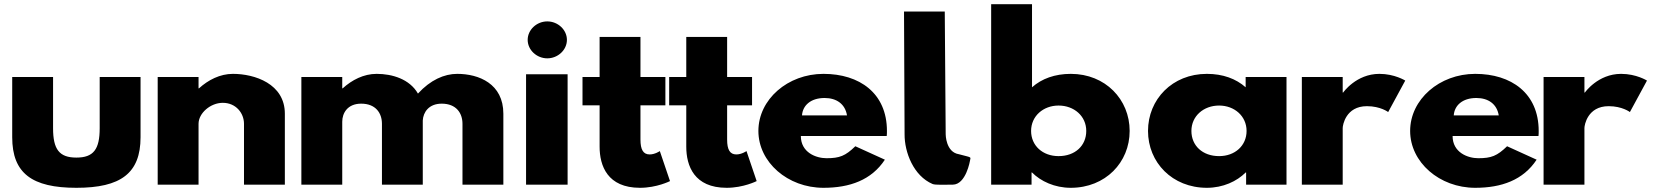

<svg xmlns="http://www.w3.org/2000/svg" viewBox="-20 -880 7882 915"><path d="M232.9 -513H38.2V-226C38.2 -54 132.8 15 344 15C555.2 15 649.8 -54 649.8 -226V-513H455.1V-269C455.1 -168 425.4 -129 344 -129C262.6 -129 232.9 -168 232.9 -269Z M731.5 0H926.2V-290C926.2 -341 983.3 -390 1041.7 -390C1104.3 -390 1142.8 -341 1142.8 -290V0H1337.5V-338C1337.5 -481 1193.5 -528 1090 -528C1028.5 -528 972.3 -499 928.3 -459H926.2V-513H731.5Z M1416.2 0H1611V-300C1611 -341 1636.2 -386 1701.2 -386C1770.5 -386 1800.2 -341 1800.2 -290V0H1994.8V-306C1997 -345 2023.5 -386 2085 -386C2154.3 -386 2184 -341 2184 -290V0H2378.8V-338C2378.8 -481 2262.2 -528 2158.8 -528C2097.2 -528 2031.2 -499 1971.8 -434C1932.2 -503 1849.7 -528 1774.8 -528C1713.2 -528 1657.2 -499 1613.2 -459H1611V-513H1416.2Z M2487 0H2685V-526H2487ZM2494.7 -690C2494.7 -642 2537.6 -602 2588.2 -602C2638.8 -602 2681.7 -642 2681.7 -690C2681.7 -738 2638.8 -778 2588.2 -778C2537.6 -778 2494.7 -738 2494.7 -690Z M2837.5 -513H2756V-378H2837.5V-181C2837.5 -90 2874.8 15 3030 15C3110.2 15 3173 -17 3173 -17L3124.5 -160C3124.5 -160 3101.5 -144 3076.2 -144C3045.3 -144 3032.2 -167 3032.2 -215V-378H3151V-513H3032.2V-704H2837.5Z M3250.5 -513H3169V-378H3250.5V-181C3250.5 -90 3287.8 15 3443 15C3523.2 15 3586 -17 3586 -17L3537.5 -160C3537.5 -160 3514.5 -144 3489.2 -144C3458.3 -144 3445.2 -167 3445.2 -215V-378H3564V-513H3445.2V-704H3250.5Z M4205.8 -232C4206.8 -238 4206.8 -249 4206.8 -256C4206.8 -436 4076 -528 3904.3 -528C3733.8 -528 3594.2 -406 3594.2 -256C3594.2 -107 3733.8 15 3904.3 15C4029.8 15 4133.2 -22 4197 -119L4056.2 -183C4008.8 -137 3981.3 -126 3918.7 -126C3869.2 -126 3796.5 -153 3796.5 -232ZM3802 -330C3805.3 -377 3842.8 -413 3909.8 -413C3967 -413 4007.8 -384 4016.5 -330Z M4288.2 -825 4290.9 -240C4290.4 -154.6 4333.5 -41.6 4424.6 -3C4437.1 2.3 4485.1 0 4520.4 0C4583.9 -0.3 4602.8 -115 4602.8 -115C4605.9 -134 4613.3 -128 4549.9 -145C4486.8 -154.7 4486.8 -240 4486.8 -240L4482.4 -825Z M5363.5 -256C5363.5 -406 5248 -528 5083 -528C5007.1 -528 4944.4 -505 4898.2 -464V-860H4703.5V0H4896V-58H4898.2C4940 -16 5006 15 5083 15C5248 15 5363.5 -106 5363.5 -256ZM5156.7 -256C5156.7 -186 5103.9 -136 5024.7 -136C4948.8 -136 4893.8 -186 4893.8 -256C4893.8 -327 4952.1 -377 5024.7 -377C5098.4 -377 5156.7 -327 5156.7 -256Z M5451 -256C5451 -106 5566.5 15 5731.5 15C5808.5 15 5874.5 -16 5916.3 -58H5918.5V0H6111V-513H5916.3V-464C5870.1 -505 5807.4 -528 5731.5 -528C5566.5 -528 5451 -406 5451 -256ZM5657.8 -256C5657.8 -327 5716.1 -377 5789.8 -377C5862.4 -377 5920.7 -327 5920.7 -256C5920.7 -186 5865.7 -136 5789.8 -136C5710.6 -136 5657.8 -186 5657.8 -256Z M6184.1 0H6378.8V-270C6378.8 -283 6393.1 -374 6494.3 -374C6559.2 -374 6595.5 -346 6595.5 -346L6676.9 -496C6676.9 -496 6626.3 -528 6553.7 -528C6442.6 -528 6381 -439 6381 -439H6378.8V-513H6184.1Z M7311.8 -232C7312.8 -238 7312.8 -249 7312.8 -256C7312.8 -436 7182 -528 7010.3 -528C6839.8 -528 6700.2 -406 6700.2 -256C6700.2 -107 6839.8 15 7010.3 15C7135.8 15 7239.2 -22 7303 -119L7162.2 -183C7114.8 -137 7087.3 -126 7024.7 -126C6975.2 -126 6902.5 -153 6902.5 -232ZM6908 -330C6911.3 -377 6948.8 -413 7015.8 -413C7073 -413 7113.8 -384 7122.5 -330Z M7336.1 0H7530.8V-270C7530.8 -283 7545.1 -374 7646.3 -374C7711.2 -374 7747.5 -346 7747.5 -346L7828.9 -496C7828.9 -496 7778.3 -528 7705.7 -528C7594.6 -528 7533 -439 7533 -439H7530.8V-513H7336.1Z"/></svg>

Font: Hussar
Style: BdWide
Weight: 700
Foundry: Cannot Into Space Fonts
Version: Version 2.00